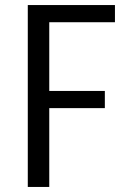

<svg xmlns="http://www.w3.org/2000/svg" viewBox="-20 -740 510 760"><path d="M395 -312H175V0H90V-720H435V-652H175V-380H395Z"/></svg>

Font: Carrois Gothic SC
Style: Regular
Weight: 400
Designer: Ralph du Carrois
Foundry: Ralph du Carrois
Version: Version 1.001